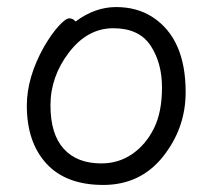

<svg xmlns="http://www.w3.org/2000/svg" viewBox="-20 -506 602 544"><path d="M267 -43Q316 -43 354.5 -69.5Q393 -96 416 -142Q439 -188 439 -258Q439 -328 406.5 -377Q374 -426 301 -426Q228 -426 175.5 -357.5Q123 -289 123 -207.5Q123 -126 160.5 -84.5Q198 -43 267 -43ZM194 -445Q249 -486 309 -486Q369 -486 413 -457Q506 -396 506 -245Q506 -143 442 -62.5Q378 18 272.5 18Q167 18 111.5 -42.5Q56 -103 56 -207Q56 -287 105 -374Q126 -410 146 -432Q166 -454 176.5 -454Q187 -454 194 -445Z"/></svg>

Font: ToneOZ-Pinyin-WenKai-Regular
Style: Regular
Weight: 400
Designer: Fontworks Inc.
Foundry: ToneOZ
Version: Version 0.240331